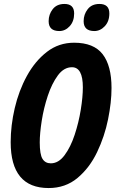

<svg xmlns="http://www.w3.org/2000/svg" viewBox="-20 -941 590 971"><path d="M355 -873Q355 -921 306 -921Q267 -921 246.5 -894.5Q226 -868 226 -834Q226 -784 280 -784Q310 -784 332.5 -808.5Q355 -833 355 -873ZM533 -873Q533 -921 483 -921Q444 -921 423.5 -894.5Q403 -868 403 -834Q403 -784 457 -784Q487 -784 510 -808.5Q533 -833 533 -873ZM544 -496Q544 -609 499 -667Q454 -725 355 -725Q277 -725 217 -678.5Q157 -632 116 -557Q75 -482 54.5 -394Q34 -306 34 -222Q34 10 226 10Q311 10 372 -41Q433 -92 471 -171.5Q509 -251 526.5 -337.5Q544 -424 544 -496ZM181 -221Q181 -266 191 -330Q201 -394 221.5 -456Q242 -518 272.5 -559.5Q303 -601 344 -601Q399 -601 399 -499Q399 -451 388.5 -386Q378 -321 357.5 -259Q337 -197 306.5 -156Q276 -115 237 -115Q209 -115 195 -137.5Q181 -160 181 -221Z"/></svg>

Font: Noto Sans UI Condensed ExtraBold
Style: Italic
Weight: 800
Width: 3
Designer: Monotype Design Team
Foundry: Monotype Imaging Inc.
Version: 1.001